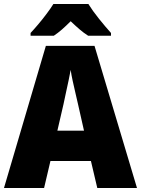

<svg xmlns="http://www.w3.org/2000/svg" viewBox="-20 -947 710 967"><path d="M470 0 438 -136H234L202 0H0L211 -716H456L670 0ZM373 -422Q368 -444 360.5 -476Q353 -508 346 -540Q339 -572 336 -595Q332 -573 325.5 -542Q319 -511 312 -479.5Q305 -448 300 -423L269 -289H403ZM425 -927Q446 -893 478.5 -852.5Q511 -812 539 -781V-767H424Q402 -781 381 -799Q360 -817 336 -840Q312 -816 292 -798.5Q272 -781 251 -767H134V-781Q151 -799 173 -825Q195 -851 215.5 -878.5Q236 -906 249 -927Z"/></svg>

Font: Noto Sans Myanmar SemiCondensed Black
Style: Regular
Weight: 900
Width: 4
Designer: Monotype Design Team
Foundry: Monotype Imaging Inc.
Version: Version 2.107; ttfautohint (v1.8.4.7-5d5b)